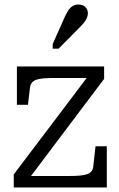

<svg xmlns="http://www.w3.org/2000/svg" viewBox="-20 -832 526 852"><path d="M107 -37 95 -51H281Q310 -51 330.5 -52.5Q351 -54 365 -58.5Q379 -63 386 -72Q393 -81 394 -95L404 -183H454V0H41V-58L373 -497L389 -486H226Q197 -486 176 -484.5Q155 -483 142 -478.5Q129 -474 122 -465.5Q115 -457 113 -443L104 -367H55V-537H442V-482ZM267 -756Q275 -774 283.5 -786.5Q292 -799 303 -805.5Q314 -812 328 -812Q347 -812 358.5 -801Q370 -790 370 -774Q370 -763 365.5 -752.5Q361 -742 353 -732Q345 -722 335 -712L240 -616H214V-637Z"/></svg>

Font: Roboto Serif SemiCondensed Light
Style: Regular
Weight: 300
Width: 4
Designer: Greg Gazdowicz
Foundry: Commercial Type
Version: Version 1.007